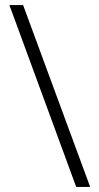

<svg xmlns="http://www.w3.org/2000/svg" viewBox="-20 -735 388 756"><path d="M335 1H280L17 -715H71Z"/></svg>

Font: Noto Sans UI NarrowLight
Style: Regular
Weight: 300
Width: 4
Designer: Monotype Design Team
Foundry: Monotype Imaging Inc.
Version: Version 1.001